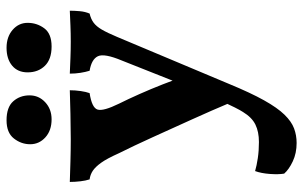

<svg xmlns="http://www.w3.org/2000/svg" viewBox="-194 -506 948 601"><g transform="rotate(-90 280.5 -205.0)"><path d="M392 -298Q415 -353 405.5 -373Q396 -393 360 -399Q356 -412 353.5 -428Q351 -444 351 -461Q374 -460 400 -459Q426 -458 451 -458Q477 -458 501.5 -459Q526 -460 548 -461Q548 -447 546.5 -430Q545 -413 539 -399Q522 -395 510.5 -386.5Q499 -378 489 -361Q479 -344 466 -313L319 37Q291 105 267.5 147Q244 189 222.5 211Q201 233 179.5 241Q158 249 134 249Q102 249 76.5 237Q51 225 38 210Q35 192 37 165Q39 138 46 119Q63 124 86.5 127.5Q110 131 137 131Q169 131 191.5 120Q214 109 231 81Q241 66 266.5 11Q292 -44 323 -124ZM260 41Q236 -16 207.5 -79Q179 -142 152 -201.5Q125 -261 102 -307Q85 -345 72 -363Q59 -381 47 -389Q35 -397 20 -399Q16 -411 14 -428Q12 -445 12 -461Q41 -460 76.5 -459Q112 -458 146 -458Q182 -458 225 -459Q268 -460 299 -461Q299 -444 296.5 -427Q294 -410 290 -399Q244 -392 238.5 -374Q233 -356 257 -307Q271 -279 287 -243Q303 -207 317.5 -170Q332 -133 344 -97ZM436 -518Q396 -518 375.5 -539Q355 -560 355 -593Q355 -624 376 -641.5Q397 -659 432 -659Q466 -659 488 -640Q510 -621 510 -593Q510 -564 493 -541Q476 -518 436 -518ZM208 -518Q173 -518 151.5 -537.5Q130 -557 130 -585Q130 -613 148 -636Q166 -659 205 -659Q246 -659 264.5 -638Q283 -617 283 -587Q283 -558 261.5 -538Q240 -518 208 -518Z"/></g></svg>

Font: Vollkorn
Style: Bold
Weight: 700
Designer: Friedrich Althausen
Foundry: Friedrich Althausen
Version: Version 5.000